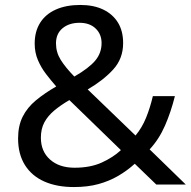

<svg xmlns="http://www.w3.org/2000/svg" viewBox="-20 -745 772 775"><path d="M304 -725Q358 -725 396.5 -706.5Q435 -688 456 -654Q477 -620 477 -571Q477 -508 436.5 -464Q396 -420 334 -384L527 -198Q553 -229 569.5 -269.5Q586 -310 597 -357H686Q670 -293 646 -238Q622 -183 584 -142L730 0H611L524 -84Q493 -56 457 -35Q421 -14 377.5 -2Q334 10 278 10Q209 10 158.5 -12.5Q108 -35 80.5 -79Q53 -123 53 -186Q53 -237 71.5 -274Q90 -311 125 -340Q160 -369 207 -396Q186 -420 166 -446Q146 -472 133 -502.5Q120 -533 120 -569Q120 -618 142 -653Q164 -688 205.5 -706.5Q247 -725 304 -725ZM260 -341Q224 -320 198.5 -298.5Q173 -277 159 -251Q145 -225 145 -189Q145 -134 182 -101Q219 -68 281 -68Q345 -68 391 -89Q437 -110 468 -139ZM301 -653Q259 -653 232.5 -631Q206 -609 206 -570Q206 -534 225 -503.5Q244 -473 280 -436Q339 -470 364.5 -500.5Q390 -531 390 -571Q390 -607 366 -630Q342 -653 301 -653Z"/></svg>

Font: uoriya25
Style: Book
Weight: 400
Designer: Jelle Bosma - Monotype Design Team
Foundry: Monotype Imaging Inc.
Version: Version 2.003